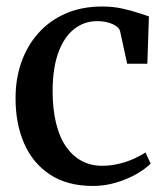

<svg xmlns="http://www.w3.org/2000/svg" viewBox="-20 -574 523 604"><path d="M272.5 11Q192 11 137.8 -24.5Q83.5 -60 56.2 -122.2Q29 -184.5 29 -263Q28.5 -324.5 46.8 -377Q65 -429.5 100.2 -469.2Q135.5 -509 186 -531.2Q236.5 -553.5 301 -553.5Q335.5 -553.5 364 -547.2Q392.5 -541 413.8 -533.8Q435 -526.5 448.5 -522.5L443.5 -373.5H380L358 -475Q356.5 -483.5 346.5 -491Q336.5 -498.5 320.8 -503Q305 -507.5 285.5 -507.5Q245.5 -507.5 214 -483.2Q182.5 -459 164.2 -410.5Q146 -362 145.5 -289.5Q145.5 -230.5 156.5 -186Q167.5 -141.5 188.2 -112Q209 -82.5 237.5 -67.5Q266 -52.5 300.5 -52.5Q328.5 -52.5 354.2 -58.8Q380 -65 401.5 -74.8Q423 -84.5 437.5 -94.5L454 -59.5Q438 -43 409.8 -26.8Q381.5 -10.5 346 0.2Q310.5 11 272.5 11Z"/></svg>

Font: Merriweather 60pt Medium
Style: Regular
Weight: 500
Version: Version 2.100